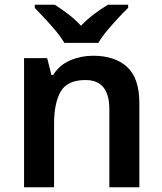

<svg xmlns="http://www.w3.org/2000/svg" viewBox="-20 -786 682 806"><path d="M371 -552Q462 -552 513.5 -505Q565 -458 565 -353V0H439V-328Q439 -450 339 -450Q263 -450 235 -402Q207 -354 207 -265V0H81V-542H178L196 -471H203Q229 -513 274.5 -532.5Q320 -552 371 -552ZM250 -606Q237 -629 214.5 -656Q192 -683 168 -708.5Q144 -734 126 -753V-766H210Q237 -749 266 -727Q295 -705 320 -678Q346 -705 376 -727.5Q406 -750 433 -766H518V-753Q499 -735 475 -709Q451 -683 428.5 -656Q406 -629 393 -606Z"/></svg>

Font: Noto Sans Gujarati SemiBold
Style: Regular
Weight: 600
Designer: Jelle Bosma - Monotype Design Team, Universal Thirst
Foundry: Monotype Imaging Inc.
Version: Version 2.106; ttfautohint (v1.8.4.7-5d5b)